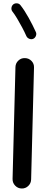

<svg xmlns="http://www.w3.org/2000/svg" viewBox="-20 -1065 272 1141"><path d="M108.9 55.2Q85.9 54.7 70.1 38.1Q54.2 21.5 54.7 -1.5L71.8 -666Q72.3 -689 88.9 -704.8Q105.5 -720.7 128.4 -719.7Q151.4 -719.2 167.2 -702.9Q183.1 -686.5 182.1 -663.6L165 1Q164.6 23.9 148.2 39.8Q131.8 55.7 108.9 55.2ZM59.1 -1039.1Q68.8 -1046.4 81.5 -1045.2Q94.2 -1043.9 101.6 -1034.2Q126 -1003.4 150.6 -958.7Q175.3 -914.1 192.9 -875Q198.2 -864.3 193.4 -851.8Q188.5 -839.4 177.7 -834.5Q167 -829.6 154.8 -834.2Q142.6 -838.9 137.2 -849.6Q126.5 -874 111.8 -901.6Q97.2 -929.2 82 -954.6Q66.9 -980 53.7 -996.6Q46.4 -1006.3 48.1 -1018.8Q49.8 -1031.2 59.1 -1039.1Z"/></svg>

Font: Mikhak-DS2-FD SemiBold
Style: Regular
Weight: 600
Designer: Amin Abedi
Version: Version 3.2